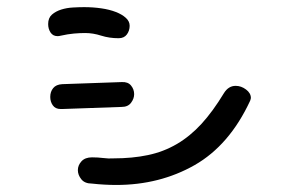

<svg xmlns="http://www.w3.org/2000/svg" viewBox="-20 -528 845 543"><path d="M240.2 -8.8Q219.7 -8.8 210 -21Q200.2 -33.2 200.2 -46.9Q200.2 -60.5 210.4 -71.8Q220.7 -83 240.2 -83Q256.8 -83 272 -81.1Q287.1 -79.1 300.8 -80.1Q354.5 -80.1 398.4 -89.4Q442.4 -98.6 480 -120.6Q517.6 -142.6 549.8 -177.7Q582 -212.9 613.3 -264.6Q626 -285.2 646.5 -285.2Q662.1 -285.2 675.8 -274.9Q689.5 -264.6 689.5 -251Q689.5 -249 687.5 -243.2Q628.9 -117.2 530.3 -61Q431.6 -4.9 308.6 -4.9Q292 -4.9 274.9 -5.9Q257.8 -6.8 240.2 -8.8ZM150.4 -426.8Q147.5 -425.8 142.6 -425.8Q129.9 -425.8 123 -436Q116.2 -446.3 116.2 -460Q116.2 -477.5 127 -486.8Q137.7 -496.1 153.3 -501Q168.9 -505.9 186.5 -506.8Q204.1 -507.8 217.8 -507.8Q243.2 -507.8 266.6 -504.4Q290 -501 307.6 -494.1Q325.2 -487.3 335.9 -477.5Q346.7 -467.8 346.7 -455.1Q346.7 -441.4 338.9 -430.7Q331.1 -419.9 315.4 -419.9Q289.1 -419.9 266.1 -427.2Q243.2 -434.6 220.7 -434.6Q206.1 -434.6 189 -433.1Q171.9 -431.6 150.4 -426.8ZM324.2 -225.6 156.2 -219.7H151.4Q136.7 -219.7 129.4 -230Q122.1 -240.2 122.1 -253.9Q122.1 -268.6 130.4 -278.8Q138.7 -289.1 156.2 -290L324.2 -295.9Q341.8 -296.9 350.6 -286.1Q359.4 -275.4 359.4 -261.7Q359.4 -249 350.6 -237.3Q341.8 -225.6 324.2 -225.6Z"/></svg>

Font: Gamja Flower
Style: Regular
Weight: 400
Designer: YoonDesign Inc.
Foundry: YoonDesign Inc.
Version: Version 3.00;build 20171102